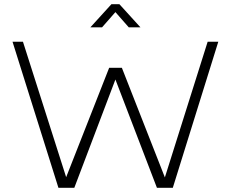

<svg xmlns="http://www.w3.org/2000/svg" viewBox="-20 -900 1106 920"><path d="M1026 -700 808 0H732L533 -519L336 0H260L40 -700H90L297 -51L503 -575H564L770 -50L975 -700ZM413 -769 514 -880H552L653 -769H597L533 -842L469 -769Z"/></svg>

Font: Kulim Park ExtraLight
Style: Regular
Weight: 275
Designer: Noponies / Dale Sattler
Foundry: Noponies
Version: Version 1.000; ttfautohint (v1.8.3)